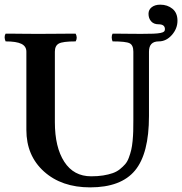

<svg xmlns="http://www.w3.org/2000/svg" viewBox="-45 -790 780 822"><path d="M634.8 -612.8Q592.8 -612.8 592.8 -568.8V-293Q592.8 -132.3 533 -60.1Q473.1 12.2 340.8 12.2Q218.8 12.2 143.3 -55.7Q67.9 -123.5 67.9 -233.9V-568.8Q67.9 -591.8 46.6 -602.3Q25.4 -612.8 -21 -612.8Q-29.3 -631.8 -21 -646H-9.8Q-7.3 -646 13.9 -645.8Q35.2 -645.5 63.5 -645.3Q91.8 -645 111.8 -645H127Q147.9 -645 207.3 -645.5Q266.6 -646 269 -646H278.8Q288.1 -627.9 278.8 -612.8Q223.6 -612.8 206.8 -603.5Q189.9 -594.2 189.9 -568.8V-267.1Q189.9 -159.7 230.2 -97.4Q270.5 -35.2 345.2 -35.2Q373.5 -35.2 396.5 -38.8Q419.4 -42.5 437 -48.6Q454.6 -54.7 468 -65.4Q481.4 -76.2 491 -87.2Q500.5 -98.1 506.8 -115.5Q513.2 -132.8 516.8 -148.2Q520.5 -163.6 522.7 -186.5Q524.9 -209.5 525.4 -228.3Q525.9 -247.1 525.9 -274.9V-568.8Q525.9 -596.7 510 -604.7Q494.1 -612.8 437 -612.8Q433.6 -620.1 433.3 -629.6Q433.1 -639.2 437 -646H448.2L492.2 -645.5Q535.6 -645 559.1 -645Q592.3 -645 611.3 -645.8Q630.4 -646.5 642.1 -648.9Q653.8 -651.4 657.5 -655Q661.1 -658.7 661.1 -665Q661.1 -686 633.8 -686Q613.3 -686 602.1 -698.7Q590.8 -711.4 590.8 -731Q590.8 -748.5 604.7 -759.3Q618.7 -770 641.1 -770Q671.9 -770 693.4 -752.4Q714.8 -734.9 714.8 -701.2Q714.8 -667.5 690.7 -640.1Q666.5 -612.8 634.8 -612.8Z"/></svg>

Font: Common Serif
Style: Bold
Weight: 700
Designer: Philipp H. Poll, Khaled Hosny
Foundry: Stefan Peev, Context Ltd.
Version: Version 1.026